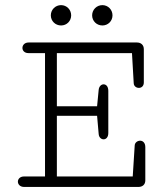

<svg xmlns="http://www.w3.org/2000/svg" viewBox="-20 -740 645 760"><path d="M221.7 -719.7C199.2 -719.7 181.2 -701.7 181.2 -679.2C181.2 -656.7 199.2 -639.2 221.7 -639.2C244.1 -639.2 261.7 -656.7 261.7 -679.2C261.7 -701.7 244.1 -719.7 221.7 -719.7ZM385.3 -719.7C362.8 -719.7 344.7 -701.7 344.7 -679.2C344.7 -656.7 362.8 -639.2 385.3 -639.2C407.7 -639.2 425.3 -656.7 425.3 -679.2C425.3 -701.7 407.7 -719.7 385.3 -719.7ZM408.7 -213.4V-380.4C408.7 -398.4 399.4 -406.2 390.1 -406.2C381.3 -406.2 372.1 -398.9 370.6 -384.3L364.3 -319.3H205.1V-529.8H502.4L509.3 -410.6C509.8 -398.4 520 -392.1 529.8 -392.1C539.6 -392.1 549.3 -398.9 549.3 -413.6V-545.4C549.3 -562 538.1 -571.8 522 -571.8H93.3C77.1 -571.8 68.8 -561 68.8 -550.3C68.8 -540 76.7 -529.8 92.3 -529.8H158.2V-41.5H75.2C59.1 -41.5 50.8 -31.2 50.8 -21C50.8 -10.7 59.1 0 75.7 0H527.8C543.9 0 555.2 -9.3 555.2 -25.9V-157.7C555.2 -175.3 544.9 -183.1 534.7 -183.1C524.4 -183.1 513.7 -175.8 513.2 -164.1L505.4 -41.5H205.1V-281.7H364.3L370.6 -209.5C371.6 -195.8 380.9 -188.5 390.1 -188.5C399.4 -188.5 408.7 -196.3 408.7 -213.4Z"/></svg>

Font: Cutive Mono
Style: Regular
Weight: 400
Monospace: yes
Designer: Vernon Adams
Foundry: Vernon Adams
Version: Version 1.002